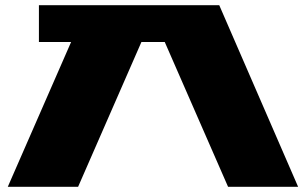

<svg xmlns="http://www.w3.org/2000/svg" viewBox="-20 -720 1169 740"><path d="M10 0 254 -558H130V-700H825L1129 0H859L615 -558H525L281 0Z"/></svg>

Font: Stalinist One
Style: Regular
Weight: 400
Designer: Jovanny Lemonad
Foundry: Alexey Maslov, Jovanny Lemonad
Version: Version 3.004